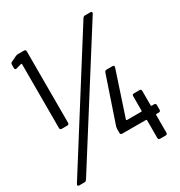

<svg xmlns="http://www.w3.org/2000/svg" viewBox="-175 -815 872 931"><g transform="rotate(-30 261.0 -350.0)"><path d="M53 -290V-647Q53 -649 51.5 -650.5Q50 -652 49 -651L20 -643L17 -642Q9 -642 9 -652V-670Q9 -679 16 -682L47 -697Q53 -700 60 -700H94Q104 -700 104 -690V-290Q104 -280 94 -280H63Q53 -280 53 -290ZM-7 -12 423 -693Q428 -700 435 -700H466Q472 -700 473.5 -696.5Q475 -693 472 -688L41 -7Q36 0 29 0H-1Q-7 0 -8.5 -3.5Q-10 -7 -7 -12ZM295 -123V-146Q295 -150 297 -158L383 -412Q386 -420 395 -420H428Q439 -420 436 -409L355 -164Q354 -162 355 -160.5Q356 -159 358 -159H438Q442 -159 442 -163V-244Q442 -254 452 -254H483Q493 -254 493 -244V-163Q493 -159 497 -159H510Q520 -159 520 -149V-123Q520 -113 510 -113H497Q493 -113 493 -109V-10Q493 0 483 0H452Q442 0 442 -10V-109Q442 -113 438 -113H305Q295 -113 295 -123Z"/></g></svg>

Font: Barlow Condensed
Style: Regular
Weight: 400
Width: 3
Designer: Jeremy Tribby
Foundry: Tribby Type
Version: Version 1.500